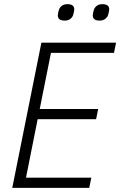

<svg xmlns="http://www.w3.org/2000/svg" viewBox="-20 -903 578 923"><path d="M39 0 179 -698H538L528 -649H225L171 -379H452L442 -330H161L105 -49H419L409 0ZM291 -804Q258 -804 258 -829Q258 -837 263 -855Q266 -866 276.5 -874.5Q287 -883 304 -883Q337 -883 337 -858Q337 -850 332 -832Q329 -821 318.5 -812.5Q308 -804 291 -804ZM459 -804Q426 -804 426 -829Q426 -837 431 -855Q434 -866 444.5 -874.5Q455 -883 472 -883Q505 -883 505 -858Q505 -850 500 -832Q497 -821 486.5 -812.5Q476 -804 459 -804Z"/></svg>

Font: IBM Plex Sans Condensed Light
Style: Italic
Weight: 300
Width: 3
Italic angle: -11°
Designer: Mike Abbink, Paul van der Laan, Pieter van Rosmalen
Foundry: Bold Monday
Version: Version 1.3